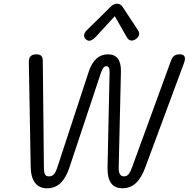

<svg xmlns="http://www.w3.org/2000/svg" viewBox="-20 -1002 1014 1032"><path d="M145 -105 135 -666Q133 -710 175 -710Q194 -710 202 -701.5Q210 -693 210 -674L216 -102Q216 -75 222 -64.5Q228 -54 243 -54Q260 -54 270 -65.5Q280 -77 288 -102L457 -617Q488 -710 560 -710Q632 -710 630 -617L618 -102Q617 -54 646 -54Q662 -54 671.5 -66Q681 -78 690 -103L898 -673Q905 -693 915.5 -701.5Q926 -710 946 -710Q974 -710 974 -687Q974 -677 970 -666L762 -105Q741 -47 711 -18.5Q681 10 638 10Q555 10 558 -104L569 -609Q570 -629 565.5 -637.5Q561 -646 552 -646Q542 -646 535.5 -637.5Q529 -629 522 -609L354 -104Q335 -46 305.5 -18Q276 10 233 10Q191 10 168.5 -19Q146 -48 145 -105ZM432 -811Q432 -825 446 -839L574 -965Q591 -982 609 -982Q628 -982 639 -965L722 -839Q728 -830 728 -821Q728 -804 709 -791Q698 -784 688 -784Q671 -784 661 -803L597 -915L494 -803Q474 -783 459 -783Q451 -783 442 -790Q432 -800 432 -811Z"/></svg>

Font: Kodchasan
Style: Italic
Weight: 400
Italic angle: -10°
Version: Version 1.000; ttfautohint (v1.6)